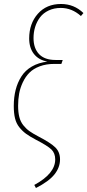

<svg xmlns="http://www.w3.org/2000/svg" viewBox="-20 -757 443 973"><path d="M162.1 195.8 153.8 180.2Q259.8 123 259.8 50.8Q259.8 19.5 240.7 0.7Q221.7 -18.1 162.1 -48.8Q130.9 -65.4 112.3 -78.9Q93.8 -92.3 78.1 -111.8Q62.5 -131.3 56.2 -157.2Q49.8 -183.1 49.8 -220.2Q49.8 -264.2 59.3 -301.5Q68.8 -338.9 88.4 -369.6Q107.9 -400.4 141.6 -419.9Q175.3 -439.5 220.2 -444.8Q175.8 -453.1 151.9 -483.6Q127.9 -514.2 127.9 -562Q127.9 -637.7 171.9 -687.3Q215.8 -736.8 289.1 -736.8Q355.5 -736.8 402.8 -690.9L390.1 -675.8Q344.2 -716.8 288.1 -716.8Q253.9 -716.8 226.6 -703.9Q199.2 -690.9 182.9 -669.2Q166.5 -647.5 158.2 -620.6Q149.9 -593.8 149.9 -564Q149.9 -512.2 178 -482.7Q206.1 -453.1 261.2 -453.1H297.9L291 -433.1H254.9Q213.9 -433.1 181.4 -420.9Q148.9 -408.7 128.9 -388.4Q108.9 -368.2 95.7 -340.1Q82.5 -312 77.1 -283Q71.8 -253.9 71.8 -221.2Q71.8 -188 77.9 -164.1Q84 -140.1 98.1 -122.3Q112.3 -104.5 129.2 -92.5Q146 -80.6 173.8 -65.9Q236.8 -33.2 260.5 -9.8Q284.2 13.7 284.2 50.8Q284.2 91.3 256.1 126.7Q228 162.1 162.1 195.8Z"/></svg>

Font: Fira Sans Compressed Thin
Style: Italic
Weight: 100
Width: 3
Italic angle: -8°
Designer: Carrois Corporate & Edenspiekermann AG
Foundry: Carrois Corporate GbR & Edenspiekermann AG
Version: Version 4.203;PS 004.203;hotconv 1.0.88;makeotf.lib2.5.64775